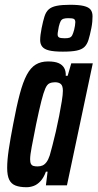

<svg xmlns="http://www.w3.org/2000/svg" viewBox="-20 -775 408 803"><path d="M91 8Q63 8 45 1Q27 -6 18.5 -23.5Q10 -41 10 -73Q10 -105 16.5 -149Q23 -193 35 -255Q49 -330 62.5 -381Q76 -432 92 -462Q108 -492 129.5 -505Q151 -518 181 -518Q209 -518 225 -511Q241 -504 248.5 -490.5Q256 -477 255 -458H263L278 -510H368L260 0H172L179 -57H172Q163 -32 149.5 -17.5Q136 -3 121 2.5Q106 8 91 8ZM137 -79Q149 -79 158 -83Q167 -87 174.5 -97Q182 -107 188 -125Q192 -139 199 -165.5Q206 -192 213.5 -224.5Q221 -257 227.5 -290.5Q234 -324 238.5 -352Q243 -380 243 -395Q243 -416 234.5 -423.5Q226 -431 210 -431Q197 -431 187 -426.5Q177 -422 169.5 -405Q162 -388 153 -352.5Q144 -317 131 -255Q119 -194 112.5 -160Q106 -126 106 -109Q106 -96 109.5 -89.5Q113 -83 120 -81Q127 -79 137 -79ZM243 -559Q206 -559 185.5 -564Q165 -569 156.5 -580Q148 -591 148 -607Q148 -617 149.5 -629.5Q151 -642 154 -657Q160 -687 166 -706Q172 -725 183.5 -735.5Q195 -746 216.5 -750.5Q238 -755 273 -755Q310 -755 330.5 -750Q351 -745 359 -734.5Q367 -724 367 -707Q367 -697 366 -684.5Q365 -672 362 -657Q356 -627 350 -608Q344 -589 333 -578.5Q322 -568 301 -563.5Q280 -559 243 -559ZM251 -615Q264 -615 271 -617.5Q278 -620 282 -627.5Q286 -635 290 -650Q292 -657 293.5 -667Q295 -677 295 -682Q295 -692 289.5 -695.5Q284 -699 266 -699Q253 -699 245.5 -696.5Q238 -694 234 -687Q230 -680 226 -664Q225 -657 223 -647Q221 -637 221 -631Q221 -622 227 -618.5Q233 -615 251 -615Z"/></svg>

Font: Saira UltraCondensed
Style: Bold Italic
Weight: 700
Width: 1
Italic angle: -12°
Designer: Hector Gatti with collaboration of the Omnibus-Type team
Foundry: Omnibus-Type
Version: Version 1.101